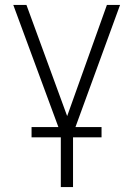

<svg xmlns="http://www.w3.org/2000/svg" viewBox="-20 -550 534 769"><path d="M85.9 -530.3 249 -85 408.2 -530.3H460.9L282.2 -41H386.7V0H272.5V199.2H223.6V0H106.4V-41H213.9L33.2 -530.3Z"/></svg>

Font: Pretendard Std ExtraLight
Style: Regular
Weight: 200
Designer: Base glyphs from Inter by Rasmus Andersson; Hangeul glyphs from Noto Sans CJK(Source Han Sans) by Jang Soo-young and Kan
Foundry: Kil Hyung-jin
Version: Version 1.309